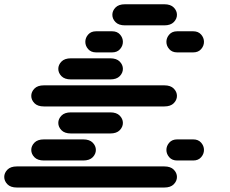

<svg xmlns="http://www.w3.org/2000/svg" viewBox="-44 -881 1064 888"><path d="M34.2 -13.7Q4.9 -13.7 -9.8 -28.8Q-24.4 -43.9 -24.4 -62.5Q-24.4 -81.1 -9.8 -96.2Q4.9 -111.3 34.2 -111.3H715.8Q745.1 -111.3 759.8 -96.2Q774.4 -81.1 774.4 -62.5Q774.4 -43.9 759.8 -28.8Q745.1 -13.7 715.8 -13.7ZM159.2 -138.7Q129.9 -138.7 115.2 -153.8Q100.6 -168.9 100.6 -187.5Q100.6 -206.1 115.2 -221.2Q129.9 -236.3 159.2 -236.3H340.8Q370.1 -236.3 384.8 -221.2Q399.4 -206.1 399.4 -187.5Q399.4 -168.9 384.8 -153.8Q370.1 -138.7 340.8 -138.7ZM775.4 -138.7Q752 -138.7 738.8 -153.8Q725.6 -168.9 725.6 -187.5Q725.6 -206.1 738.8 -221.2Q752 -236.3 775.4 -236.3H849.6Q873 -236.3 886.2 -221.2Q899.4 -206.1 899.4 -187.5Q899.4 -168.9 886.2 -153.8Q873 -138.7 849.6 -138.7ZM284.2 -263.7Q254.9 -263.7 240.2 -278.8Q225.6 -293.9 225.6 -312.5Q225.6 -331.1 240.2 -346.2Q254.9 -361.3 284.2 -361.3H465.8Q495.1 -361.3 509.8 -346.2Q524.4 -331.1 524.4 -312.5Q524.4 -293.9 509.8 -278.8Q495.1 -263.7 465.8 -263.7ZM159.2 -388.7Q129.9 -388.7 115.2 -403.8Q100.6 -418.9 100.6 -437.5Q100.6 -456.1 115.2 -471.2Q129.9 -486.3 159.2 -486.3H715.8Q745.1 -486.3 759.8 -471.2Q774.4 -456.1 774.4 -437.5Q774.4 -418.9 759.8 -403.8Q745.1 -388.7 715.8 -388.7ZM284.2 -513.7Q254.9 -513.7 240.2 -528.8Q225.6 -543.9 225.6 -562.5Q225.6 -581.1 240.2 -596.2Q254.9 -611.3 284.2 -611.3H465.8Q495.1 -611.3 509.8 -596.2Q524.4 -581.1 524.4 -562.5Q524.4 -543.9 509.8 -528.8Q495.1 -513.7 465.8 -513.7ZM400.4 -638.7Q377 -638.7 363.8 -653.8Q350.6 -668.9 350.6 -687.5Q350.6 -706.1 363.8 -721.2Q377 -736.3 400.4 -736.3H474.6Q498 -736.3 511.2 -721.2Q524.4 -706.1 524.4 -687.5Q524.4 -668.9 511.2 -653.8Q498 -638.7 474.6 -638.7ZM775.4 -638.7Q752 -638.7 738.8 -653.8Q725.6 -668.9 725.6 -687.5Q725.6 -706.1 738.8 -721.2Q752 -736.3 775.4 -736.3H849.6Q873 -736.3 886.2 -721.2Q899.4 -706.1 899.4 -687.5Q899.4 -668.9 886.2 -653.8Q873 -638.7 849.6 -638.7ZM534.2 -763.7Q504.9 -763.7 490.2 -778.8Q475.6 -793.9 475.6 -812.5Q475.6 -831.1 490.2 -846.2Q504.9 -861.3 534.2 -861.3H715.8Q745.1 -861.3 759.8 -846.2Q774.4 -831.1 774.4 -812.5Q774.4 -793.9 759.8 -778.8Q745.1 -763.7 715.8 -763.7Z"/></svg>

Font: Sixtyfour Normal
Style: Regular
Weight: 400
Monospace: yes
Designer: Jens Kutilek
Foundry: Jens Kutilek
Version: Version 2.000